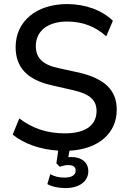

<svg xmlns="http://www.w3.org/2000/svg" viewBox="-20 -749 643 966"><path d="M310.5 197.3C378.4 197.3 424.3 163.6 424.3 112.3C424.3 67.9 390.1 41 338.9 41C334 41 329.1 41.5 323.7 42L329.6 9.3C476.1 1.5 567.4 -79.1 567.4 -196.8C567.4 -295.4 506.8 -353.5 377.4 -383.8L272.5 -406.7C192.9 -423.8 160.2 -459 160.2 -517.1C160.2 -592.3 219.7 -640.6 317.4 -640.6C395 -640.6 459 -616.2 514.6 -566.4L547.9 -644.5C493.2 -697.8 409.7 -728.5 317.4 -728.5C163.1 -728.5 58.6 -641.6 58.6 -512.2C58.6 -408.7 118.7 -347.2 240.7 -319.8L345.2 -295.9C431.6 -276.9 465.8 -245.6 465.8 -190.4C465.8 -122.1 414.6 -78.1 306.2 -78.1C214.4 -78.1 141.6 -104 77.1 -153.3L43.9 -71.8C100.6 -25.9 180.7 2.9 272.9 8.8L263.7 72.8L280.3 89.8C297.9 84.5 310.1 81.5 322.8 81.5C349.1 81.5 360.8 91.8 360.8 108.9C360.8 132.3 340.3 144.5 303.7 144.5C276.9 144.5 255.9 139.6 232.9 127.4L218.3 177.2C241.2 190.4 274.9 197.3 310.5 197.3Z"/></svg>

Font: Winston
Style: Regular
Weight: 400
Designer: Vernon Adams, Kim Jin-seong, David Berlow, Cristiano Sobral
Foundry: The Winston Project Authors
Version: Version 3.004